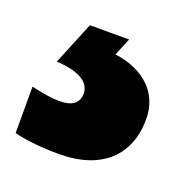

<svg xmlns="http://www.w3.org/2000/svg" viewBox="-96 -55 335 350"><g transform="rotate(20 71.5 120.0)"><path d="M179 126C179 76 144 42 86 34L100 0H24L-10 83C31 85 56 98 56 121C56 140 43 149 19 149C4 149 -14 146 -36 141V231C-11 237 18 240 51 240C134 240 179 196 179 126Z"/></g></svg>

Font: Noto Sans Myanmar UI ExtraCondensed Black
Style: Regular
Weight: 900
Width: 2
Designer: Monotype Design Team
Foundry: Monotype Imaging Inc.
Version: Version 2.103